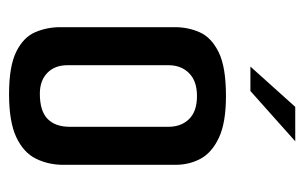

<svg xmlns="http://www.w3.org/2000/svg" viewBox="-144 -524 672 424"><g transform="rotate(90 192.0 -312.0)"><path d="M188 4Q126 4 94 -12Q62 -28 51 -54Q40 -80 40 -109V-362Q40 -392 51.5 -417.5Q63 -443 95.5 -459Q128 -475 192 -475Q251 -475 284 -459.5Q317 -444 330.5 -419Q344 -394 344 -363V-116Q344 -83 330.5 -55.5Q317 -28 283 -12Q249 4 188 4ZM187 -64Q225 -64 242.5 -81Q260 -98 260 -130V-348Q260 -376 243 -393.5Q226 -411 192 -411Q159 -411 141.5 -393.5Q124 -376 124 -348V-125Q124 -97 141 -80.5Q158 -64 187 -64ZM127 -529 216 -628H292L181 -529Z"/></g></svg>

Font: Smooch Sans Thin SemiBold
Style: Regular
Weight: 600
Version: Version 1.010